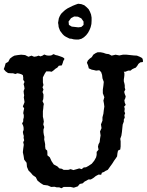

<svg xmlns="http://www.w3.org/2000/svg" viewBox="-20 -989 783 1025"><path d="M501 -710H517L532 -707L546 -702L561 -700L576 -692L597 -697L617 -693L636 -697H656L694 -693L711 -692L726 -686L739 -679L743 -669V-658L729 -656L719 -648L713 -638L705 -628L695 -624L685 -619L677 -612H664L649 -606H641L644 -599V-588L643 -578L641 -565V-555L644 -544L646 -534V-521L649 -511L643 -499L646 -487L651 -475L649 -465L644 -454L646 -441L651 -429L643 -420L646 -408L644 -395L648 -384L644 -374L646 -361L641 -351V-340L635 -324L633 -305L631 -285L628 -265L622 -248L624 -235V-207L622 -191L610 -185L607 -171L605 -154L597 -142L589 -131L581 -118L574 -108L568 -100L561 -90L555 -82L544 -77L535 -71L524 -67L520 -56L506 -57L491 -49L480 -40L465 -31H452L442 -25L432 -20L421 -10L406 -7L395 6L374 13L357 9H320L308 16L296 11H282L271 8L253 9L235 1L212 -2L196 -12L180 -25L171 -43L155 -54L145 -66L132 -79L124 -98L122 -120L109 -137L106 -157L102 -176L104 -195L107 -216L104 -230L109 -240L106 -253L107 -263L104 -273L102 -285L106 -295V-307L104 -317L98 -330L104 -341V-351L107 -363V-375L104 -385L106 -397L109 -410L102 -421L107 -433L111 -444L109 -457L107 -469L109 -480L107 -491L106 -503L111 -516L109 -529L106 -540L111 -552L104 -563V-576L102 -588L93 -593L83 -596L73 -598L62 -594L49 -598H37L23 -599L10 -608L0 -620L5 -633L10 -651L24 -659L33 -676L46 -686L57 -692L75 -695L93 -697L114 -695L132 -686L148 -692L162 -686L175 -688L186 -692L196 -688L207 -692L216 -698L230 -693L241 -692L253 -693L266 -700L277 -695L287 -693L299 -689L313 -684L323 -678V-671L318 -664L315 -653L310 -640L294 -638L286 -628L276 -622L267 -614L256 -606L243 -608H227L219 -596L209 -576V-549L212 -535L207 -523L212 -511L207 -498L212 -485V-474L211 -460L207 -449L214 -434L212 -423L211 -410L209 -395V-366L212 -353L214 -340L211 -325L216 -310L212 -297V-283L214 -270L217 -258L216 -244L219 -230L221 -219V-207L223 -193L232 -185L233 -173V-160L246 -149L255 -129L267 -111L286 -101L297 -90L310 -88L320 -82H344L357 -86L372 -81L390 -86L403 -90L416 -86L427 -95L439 -96L452 -103L470 -115L483 -131L493 -149L496 -162V-178L506 -190L503 -206L506 -219L512 -230L514 -248L517 -266L514 -287L522 -305L519 -325L527 -345V-363L532 -382L534 -400L537 -420L535 -436L532 -452L537 -470L529 -491V-511L532 -532L534 -552L527 -571L525 -589L520 -604L510 -614L493 -612L481 -615L470 -617L454 -624L450 -640L444 -654L449 -666L459 -676L470 -684L478 -697L490 -705ZM397 -969 414 -967 430 -961 442 -951 453 -940 460 -927 466 -912 469 -895V-879L468 -861L464 -844L458 -829L450 -814L440 -801L428 -790L415 -782L400 -778H385L373 -779L362 -782L351 -783L331 -793L322 -799L314 -807L308 -815L301 -824L297 -834L293 -845L292 -856L290 -867L294 -891L299 -903L306 -915L316 -925L327 -935L340 -944L368 -958L383 -964ZM376 -901 359 -892 346 -874 348 -856 363 -847 381 -845 398 -843 414 -845 426 -856V-874L414 -891L396 -900Z"/></svg>

Font: Tagesschrift
Style: Regular
Weight: 400
Designer: Yanone
Version: Version 2.000; ttfautohint (v1.8.4.7-5d5b)